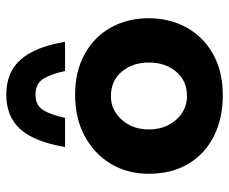

<svg xmlns="http://www.w3.org/2000/svg" viewBox="-79 -638 729 611"><g transform="rotate(-90 285.5 -332.5)"><path d="M38 -224Q38 -291 69.5 -344Q101 -397 158 -427.5Q215 -458 289 -458Q364 -458 419 -427.5Q474 -397 503.5 -344Q533 -291 533 -224Q533 -157 503.5 -103.5Q474 -50 419 -19Q364 12 287 12Q215 12 158.5 -16Q102 -44 70 -97Q38 -150 38 -224ZM179 -223Q179 -189 193 -161.5Q207 -134 231 -118Q255 -102 285 -102Q334 -102 363 -136.5Q392 -171 392 -223Q392 -275 363 -309.5Q334 -344 285 -344Q255 -344 231 -328Q207 -312 193 -285Q179 -258 179 -223ZM290 -677Q361 -677 401.5 -631Q442 -585 458 -490H365Q356 -533 340.5 -558.5Q325 -584 290 -584Q255 -584 240 -558.5Q225 -533 216 -490H123Q140 -588 180 -632.5Q220 -677 290 -677Z"/></g></svg>

Font: Reem Kufi Fun
Style: Regular
Weight: 400
Designer: Khaled Hosny
Version: Version 1.005